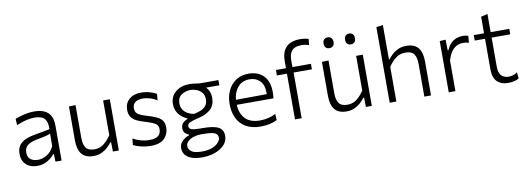

<svg xmlns="http://www.w3.org/2000/svg" viewBox="-68 -1186 5035 1830"><g transform="rotate(-10 2449.0 -271.0)"><path d="M207 10Q138.5 10 98 -28Q57.5 -66 57.5 -131.5Q57.5 -184.5 82.2 -215.8Q107 -247 144 -262.5Q181 -278 217.5 -284.5L379.5 -314.5Q381.5 -371.5 365.2 -400.2Q349 -429 320.5 -438.8Q292 -448.5 257.5 -448.5Q223 -448.5 180.2 -439Q137.5 -429.5 83 -406.5L79 -467.5Q115 -482.5 166.8 -494.5Q218.5 -506.5 269 -506.5Q349 -506.5 395.2 -466.8Q441.5 -427 441.5 -338V0H382.5L380 -73.5H372Q348.5 -41.5 305.2 -15.8Q262 10 207 10ZM223 -46Q266 -46 308.8 -71.5Q351.5 -97 377.5 -151.5L378 -272.5Q369.5 -268 355.5 -263.2Q341.5 -258.5 313.5 -252.2Q285.5 -246 235 -236.5Q188 -228 155.5 -204.5Q123 -181 123 -134Q123 -86 151.8 -66Q180.5 -46 223 -46Z M752 10.5Q671.5 10.5 635.8 -35.2Q600 -81 600 -167.5V-495.5L664 -498V-180.5Q664 -116.5 687.2 -83.8Q710.5 -51 771 -51Q823 -51 862.5 -83Q902 -115 931 -160V-495.5H995.5V0H938L936.5 -90H928.5Q913 -68 888 -44.8Q863 -21.5 828.8 -5.5Q794.5 10.5 752 10.5Z M1303 10Q1258.5 10 1213 -0.8Q1167.5 -11.5 1136.5 -28L1142.5 -90Q1176.5 -70.5 1217.8 -59Q1259 -47.5 1302 -47.5Q1332 -47.5 1357.2 -54.8Q1382.5 -62 1397.8 -81.2Q1413 -100.5 1413 -136.5Q1413 -160 1400.2 -175Q1387.5 -190 1357.8 -202.2Q1328 -214.5 1277.5 -229.5Q1239.5 -240.5 1208.2 -256Q1177 -271.5 1158.8 -297.8Q1140.5 -324 1140.5 -367Q1140.5 -430.5 1183 -468.5Q1225.5 -506.5 1298.5 -506.5Q1342 -506.5 1381.8 -495.2Q1421.5 -484 1448 -468.5L1442 -406Q1405.5 -429.5 1368.5 -439Q1331.5 -448.5 1304 -448.5Q1283 -448.5 1260.5 -442.2Q1238 -436 1222.2 -418.8Q1206.5 -401.5 1206.5 -368.5Q1206.5 -333.5 1231.2 -315Q1256 -296.5 1320.5 -278Q1368.5 -263.5 1404 -248Q1439.5 -232.5 1459 -207Q1478.5 -181.5 1478.5 -137Q1478.5 -75.5 1437.2 -32.8Q1396 10 1303 10Z M1773 203Q1699.5 203 1658.5 185.2Q1617.5 167.5 1600.8 140.5Q1584 113.5 1584 85Q1584 51 1600.8 28.2Q1617.5 5.5 1640 -8Q1662.5 -21.5 1680 -26.5V-33Q1667 -36.5 1647.2 -53Q1627.5 -69.5 1627.5 -104Q1627.5 -157.5 1691.5 -182V-188.5Q1680.5 -192.5 1662.2 -203Q1644 -213.5 1625 -232.5Q1606 -251.5 1593 -279.2Q1580 -307 1580 -345.5Q1580 -418.5 1632.8 -462.5Q1685.5 -506.5 1769 -506.5Q1791.5 -506.5 1808.5 -504Q1825.5 -501 1843.5 -498.5Q1861.5 -496 1887.5 -496H2046.5V-445.5H1917.5Q1939.5 -424.5 1949.2 -397.8Q1959 -371 1959 -341Q1959 -268 1915.2 -229Q1871.5 -190 1797.5 -173Q1741.5 -160 1714.5 -148.2Q1687.5 -136.5 1687.5 -113.5Q1687.5 -89 1712.8 -80.2Q1738 -71.5 1797.5 -71.5H1819.5Q1925.5 -71.5 1971.8 -46.5Q2018 -21.5 2018 37.5Q2018 78.5 1996 109.5Q1974 140.5 1938 161.2Q1902 182 1858.8 192.5Q1815.5 203 1773 203ZM1762.5 -219Q1790 -224.5 1821.5 -235.5Q1853 -246.5 1875.2 -270.2Q1897.5 -294 1897.5 -337.5Q1897.5 -377.5 1876.8 -402Q1856 -426.5 1826.5 -438Q1797 -449.5 1770 -449.5Q1718.5 -449.5 1680 -423.2Q1641.5 -397 1641.5 -341.5Q1641.5 -304 1659.2 -278.5Q1677 -253 1704.8 -238.2Q1732.5 -223.5 1762.5 -219ZM1777 147.5Q1836 147.5 1875.8 131Q1915.5 114.5 1935.8 91Q1956 67.5 1956 46.5Q1956 25 1944 11.2Q1932 -2.5 1900 -9Q1868 -15.5 1807.5 -15.5H1788Q1752.5 -15 1719.8 -4Q1687 7 1666 26.8Q1645 46.5 1645 73Q1645 102.5 1673.5 125Q1702 147.5 1777 147.5Z M2368 10Q2281 10 2224.2 -23.8Q2167.5 -57.5 2139.8 -116.5Q2112 -175.5 2112 -251Q2112 -325.5 2139.8 -383Q2167.5 -440.5 2218.2 -473.5Q2269 -506.5 2338.5 -506.5Q2430.5 -506.5 2483.8 -451.8Q2537 -397 2537 -295.5Q2537 -259.5 2533 -233.5H2178Q2182 -147.5 2229.8 -97.8Q2277.5 -48 2373 -48Q2409.5 -48 2449.2 -56.8Q2489 -65.5 2524 -85L2527.5 -24.5Q2499 -8.5 2457.2 0.8Q2415.5 10 2368 10ZM2339.5 -452Q2269 -452 2227 -404.5Q2185 -357 2178.5 -282L2477.5 -284Q2477.5 -290 2477.5 -296.5Q2477.5 -374 2439.2 -413Q2401 -452 2339.5 -452Z M2700.5 0V-442.5H2603.5V-495.5H2700.5V-564.5Q2700.5 -632.5 2724.5 -672Q2748.5 -711.5 2788.5 -728.2Q2828.5 -745 2876.5 -745Q2928.5 -745 2962 -732.5L2955.5 -674.5Q2940 -680 2921.8 -683.2Q2903.5 -686.5 2883.5 -686.5Q2820 -686.5 2791.5 -655.5Q2763 -624.5 2763 -563.5V-495.5H2942V-442.5H2765V0Z M3200.5 10.5Q3120 10.5 3084.2 -35.2Q3048.5 -81 3048.5 -167.5V-495.5L3112.5 -498V-180.5Q3112.5 -116.5 3135.8 -83.8Q3159 -51 3219.5 -51Q3271.5 -51 3311 -83Q3350.5 -115 3379.5 -160V-495.5H3444V0H3386.5L3385 -90H3377Q3361.5 -68 3336.5 -44.8Q3311.5 -21.5 3277.2 -5.5Q3243 10.5 3200.5 10.5ZM3349.5 -612Q3328.5 -612 3315.2 -625Q3302 -638 3302 -664Q3302 -690 3315.2 -703.2Q3328.5 -716.5 3350.5 -716.5Q3372.5 -716.5 3385.2 -702.8Q3398 -689 3398 -664Q3398 -638 3385 -625Q3372 -612 3349.5 -612ZM3141.5 -612Q3120.5 -612 3107.2 -625Q3094 -638 3094 -664Q3094 -690 3107.5 -703.2Q3121 -716.5 3142.5 -716.5Q3164.5 -716.5 3177.5 -702.8Q3190.5 -689 3190.5 -664Q3190.5 -638 3177.5 -625Q3164.5 -612 3141.5 -612Z M3617 0V-731.5L3681.5 -741V-409H3689.5Q3704.5 -430.5 3728.8 -453Q3753 -475.5 3787 -491Q3821 -506.5 3865 -506.5Q3945.5 -506.5 3981.2 -460.8Q4017 -415 4017 -329V0H3952.5V-315Q3952.5 -379 3929.5 -411.8Q3906.5 -444.5 3846 -444.5Q3790.5 -444.5 3750.5 -412.5Q3710.5 -380.5 3681.5 -335.5V0Z M4188.5 0V-495.5L4246 -499.5L4248 -395.5H4255Q4275.5 -442.5 4303 -466.2Q4330.5 -490 4359 -498.2Q4387.5 -506.5 4411 -506.5Q4440 -506.5 4465.5 -498L4460 -432Q4444 -436 4431.2 -438.2Q4418.5 -440.5 4401 -440.5Q4382 -440.5 4354.8 -431.5Q4327.5 -422.5 4300 -391.8Q4272.5 -361 4253 -295.5V0Z M4765.5 10.5Q4693.5 10.5 4655.5 -28.5Q4617.5 -67.5 4617.5 -147.5V-442.5H4518V-495.5H4617.5V-656L4681.5 -671.5V-495.5H4862V-442.5H4681.5V-160Q4681.5 -47.5 4779.5 -47.5Q4799 -47.5 4821.5 -54Q4844 -60.5 4861 -74.5L4868 -15.5Q4853.5 -4.5 4825.5 3Q4797.5 10.5 4765.5 10.5Z"/></g></svg>

Font: Heraclito Light
Style: Regular
Weight: 300
Designer: Kostas Bartsokas (font) & Cristiano Sobral (main changes)
Foundry: Kostas Bartsokas (font) & Cristiano Sobral (main changes)
Version: Version 1.00;July 8, 2020;FontCreator 13.0.0.2655 64-bit